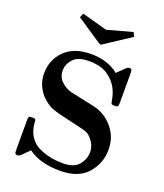

<svg xmlns="http://www.w3.org/2000/svg" viewBox="-163 -1011 964 1129"><g transform="rotate(20 319.0 -446.5)"><path d="M64 -17V-199Q64 -218 67.5 -223Q71 -228 88 -228Q96 -228 100.5 -227Q105 -226 107.5 -223Q110 -220 110.5 -216.5Q111 -213 111 -205Q114 -153 139.5 -116.5Q165 -80 204.5 -64Q244 -48 278 -42Q312 -36 347 -36Q417 -36 447 -72Q477 -108 477 -153Q477 -200 437 -240Q421 -255 401.5 -261Q382 -267 310 -283Q219 -303 185.5 -316Q152 -329 118 -363Q64 -420 64 -496Q64 -581 122 -639Q180 -697 288 -697Q390 -697 459 -642L504 -686Q516 -697 524 -697Q536 -697 539 -691.5Q542 -686 542 -669V-486Q542 -468 538.5 -463Q535 -458 518 -458Q503 -458 499.5 -461.5Q496 -465 493 -484Q482 -548 447 -588Q412 -628 373 -641Q334 -654 289 -654Q221 -654 191 -621.5Q161 -589 161 -549Q161 -507 191 -480Q221 -453 257 -445L402 -414Q474 -399 524 -341Q574 -283 574 -203Q574 -117 517.5 -53Q461 11 347 11Q221 11 147 -44L101 2Q91 11 82 11Q70 11 67 5.5Q64 0 64 -17ZM149 -878 161 -904Q316 -861 318 -861H319Q321 -861 476 -904L488 -878Q325 -770 322 -769Q320 -768 318 -768Q312 -768 273 -795Q211 -837 149 -878Z"/></g></svg>

Font: CMU Serif
Style: Bold
Weight: 700
Version: Version 0.7.0